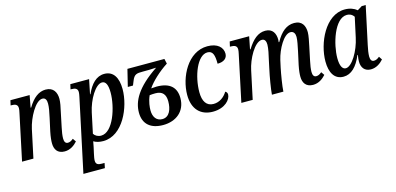

<svg xmlns="http://www.w3.org/2000/svg" viewBox="-70 -979 3402 1650"><g transform="rotate(-15 1630.5 -154.0)"><path d="M403 10C453 10 490 -18 517 -48L497 -77C478 -61 464 -55 448 -55C426 -55 417 -73 417 -101C417 -126 422 -160 430 -196L456 -321C467 -368 475 -409 475 -439C475 -496 449 -546 380 -546C319 -546 267 -506 221 -429H216L236 -536H65L55 -492H64C95 -492 118 -484 118 -452C118 -442 116 -428 112 -411L25 0H126L179 -249C199 -342 270 -478 333 -478C363 -478 370 -452 370 -424C370 -393 363 -355 351 -301L326 -187C316 -138 314 -109 314 -86C314 -33 338 10 403 10Z M507 238H698L707 194H683C652 194 630 188 630 153C630 137 635 114 639 95L652 36C655 21 659 2 661 -11C683 3 713 10 746 10C921 10 1021 -219 1021 -379C1021 -481 982 -546 902 -546C831 -546 780 -492 743 -408H739L765 -536H598L588 -492H597C628 -492 651 -484 651 -452C651 -442 649 -429 645 -410ZM740 -40C712 -40 687 -54 675 -74L713 -253C736 -362 806 -480 864 -480C898 -480 914 -444 914 -376C914 -249 848 -40 740 -40Z M1279 10C1393 10 1481 -57 1481 -176C1481 -269 1428 -324 1308 -324C1295 -324 1280 -323 1260 -321C1296 -375 1369 -443 1445 -492L1435 -536H1106L1069 -385H1115L1130 -422C1151 -477 1174 -479 1227 -479C1257 -479 1301 -479 1347 -482C1158 -356 1104 -246 1104 -147C1104 -43 1170 10 1279 10ZM1285 -41C1233 -41 1205 -81 1205 -140C1205 -167 1209 -216 1232 -268C1250 -270 1265 -271 1284 -271C1347 -271 1373 -236 1373 -176C1373 -107 1349 -41 1285 -41Z M1722 10C1831 10 1885 -56 1885 -100C1885 -113 1879 -123 1867 -129C1841 -86 1798 -53 1744 -53C1681 -53 1651 -101 1651 -182C1651 -323 1715 -495 1806 -495C1853 -495 1866 -457 1866 -378C1924 -378 1954 -405 1954 -445C1954 -500 1909 -546 1819 -546C1644 -546 1544 -343 1544 -186C1544 -58 1614 10 1722 10Z M2613 10C2663 10 2700 -18 2727 -48L2707 -77C2688 -61 2674 -55 2658 -55C2636 -55 2627 -73 2627 -101C2627 -126 2632 -160 2640 -196L2666 -320C2674 -357 2685 -410 2685 -439C2685 -495 2662 -546 2591 -546C2524 -546 2472 -504 2426 -421H2421C2422 -429 2423 -436 2423 -443C2423 -497 2400 -546 2334 -546C2270 -546 2220 -503 2172 -425H2167L2189 -536H2016L2006 -492H2015C2046 -492 2069 -484 2069 -452C2069 -442 2067 -428 2063 -411L1976 0H2077L2130 -249C2149 -342 2220 -478 2286 -478C2316 -478 2322 -449 2322 -426C2322 -393 2309 -333 2301 -301L2284 -221C2269 -154 2251 -46 2248 0H2350C2352 -48 2370 -154 2381 -206L2395 -270C2416 -360 2480 -478 2540 -478C2570 -478 2581 -453 2581 -425C2581 -397 2571 -348 2561 -301L2536 -187C2526 -138 2524 -109 2524 -86C2524 -33 2549 10 2613 10Z M2884 10C2953 10 3006 -43 3046 -139H3050C3045 -111 3044 -96 3044 -81C3044 -30 3070 10 3127 10C3177 10 3214 -19 3240 -48L3221 -77C3202 -61 3188 -55 3171 -55C3150 -55 3140 -72 3140 -101C3140 -127 3146 -164 3154 -200L3226 -536H3191L3149 -510C3123 -532 3086 -546 3041 -546C2868 -546 2766 -319 2766 -156C2766 -59 2802 10 2884 10ZM2921 -55C2893 -55 2872 -85 2872 -158C2872 -279 2936 -496 3047 -496C3068 -496 3091 -489 3109 -463L3071 -288C3047 -174 2976 -55 2921 -55Z"/></g></svg>

Font: Noto Serif Condensed Medium
Style: Italic
Weight: 500
Width: 3
Italic angle: -12°
Designer: Monotype Design Team
Foundry: Monotype Imaging Inc.
Version: Version 2.013